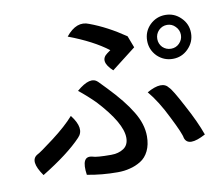

<svg xmlns="http://www.w3.org/2000/svg" viewBox="-85 -860 1170 1008"><g transform="rotate(-10 500.0 -356.0)"><path d="M807 -564Q826 -546 852 -546Q878 -546 896 -564Q915 -583 915 -609Q915 -635 896 -654Q878 -673 852 -673Q826 -673 807 -654Q789 -635 789 -609Q789 -583 807 -564ZM735 -609Q735 -658 769 -692Q804 -726 852 -726Q900 -726 934 -692Q969 -658 969 -609Q969 -561 934 -526Q900 -492 852 -492Q804 -492 769 -526Q735 -561 735 -609ZM533 -487Q469 -546 518 -581L536 -594Q458 -654 328 -703Q387 -776 451 -749Q543 -715 638 -650L662 -587L533 -487ZM301 29Q286 -75 346 -60Q367 -52 445 -52Q485 -52 512 -70Q539 -88 539 -127Q539 -205 418 -336Q377 -377 332 -413Q408 -478 444 -441Q435 -451 485 -399Q566 -315 606 -248Q647 -181 647 -116Q647 -71 631 -38Q615 -5 587 12Q559 29 529 36Q499 44 464 44Q379 44 301 29ZM948 -72Q853 -21 836 -73Q833 -97 786 -190Q740 -284 691 -342Q775 -389 806 -346Q822 -332 872 -237Q923 -143 948 -72ZM272 -290Q332 -213 289 -170Q219 -96 77 -9Q17 -94 64 -121Q80 -128 155 -185Q230 -242 272 -290Z"/></g></svg>

Font: Swei Half Moon CJK SC
Style: Medium
Weight: 500
Version: Version 2.071